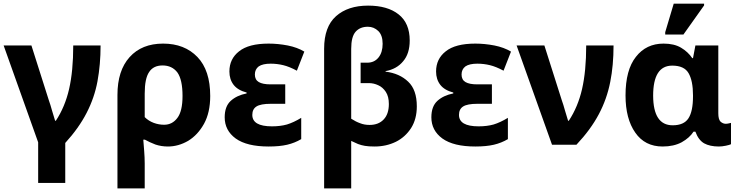

<svg xmlns="http://www.w3.org/2000/svg" viewBox="-20 -796 4072 1056"><path d="M189.9 210V-13.2L0 -545.9H152.8L249 -243.2Q256.8 -222.2 266.6 -186.5Q280.3 -140.6 283.2 -131.8H287.1Q337.4 -208 359.9 -305.7Q382.8 -404.8 382.8 -545.9H533.2Q533.2 -441.4 516.1 -348.6Q499.5 -258.8 456.5 -175.3Q413.6 -91.8 338.9 -9.8V210Z M626 240.2V-273.9Q626 -407.7 692.9 -481.9Q759.8 -556.2 877 -556.2Q995.1 -556.2 1065.9 -482.4Q1136.2 -409.2 1136.2 -268.1Q1136.2 -177.2 1102.1 -115.2Q1067.9 -53.7 1015.1 -21.5Q960.9 9.8 903.8 9.8Q867.2 9.8 835 -1Q802.2 -13.7 776.9 -27.8H768.1Q769 -18.6 772.9 33.2Q775.9 70.3 775.9 103V240.2ZM882.8 -109.9Q927.7 -109.9 955.6 -147.5Q983.9 -184.6 983.9 -268.1Q983.9 -357.9 955.6 -397.5Q926.3 -436 874 -436Q823.7 -436 800.3 -399.9Q775.9 -364.7 775.9 -280.8V-151.9Q796.9 -130.9 825.7 -120.1Q853.5 -109.9 882.8 -109.9Z M1457.5 9.8Q1337.9 9.8 1276.4 -34.2Q1215.8 -78.6 1215.8 -150.9Q1215.8 -210.9 1249 -241.2Q1282.2 -271.5 1336.4 -282.2V-287.1Q1288.1 -299.8 1265.1 -329.1Q1241.7 -359.4 1241.7 -402.8Q1241.7 -472.2 1294.9 -513.7Q1347.7 -556.2 1457.5 -556.2Q1508.8 -556.2 1562.5 -545.9Q1615.7 -535.2 1653.8 -512.2L1612.8 -407.2Q1570.8 -429.7 1538.1 -437.5Q1503.9 -445.8 1468.8 -445.8Q1424.8 -445.8 1402.8 -430.7Q1381.8 -414.6 1381.8 -386.2Q1381.8 -357.4 1403.3 -344.7Q1424.8 -332 1467.8 -332H1548.8V-225.1H1468.8Q1413.6 -225.1 1390.6 -210.4Q1367.7 -195.8 1367.7 -164.1Q1367.7 -101.1 1475.6 -101.1Q1521.5 -101.1 1558.1 -111.3Q1595.2 -122.6 1636.7 -147.9V-30.8Q1601.1 -9.8 1559.6 0Q1517.6 9.8 1457.5 9.8Z M1762.7 240.2V-527.8Q1762.7 -648.9 1828.1 -707Q1893.6 -765.1 2004.4 -765.1Q2111.8 -765.1 2172.4 -716.8Q2233.4 -668.9 2233.4 -573.2Q2233.4 -501 2197.3 -459Q2162.1 -416 2100.6 -404.8V-401.9Q2177.2 -392.6 2225.1 -346.7Q2272.5 -302.2 2272.5 -210.9Q2272.5 -141.6 2241.2 -91.8Q2208.5 -41.5 2157.2 -16.1Q2104 9.8 2040.5 9.8Q2007.3 9.8 1987.3 6.3Q1966.8 2.9 1949.2 -3.9Q1933.6 -10.3 1911.6 -21V240.2ZM2012.7 -108.9Q2062.5 -108.9 2090.8 -139.6Q2118.7 -169.4 2118.7 -224.1Q2118.7 -265.1 2102.1 -290.5Q2085 -316.4 2060.5 -327.1Q2035.6 -338.9 2008.8 -338.9H1963.4V-451.2H1999.5Q2039.1 -451.2 2062 -480Q2084.5 -508.3 2084.5 -555.2Q2084.5 -602.1 2060.5 -625.5Q2036.1 -648.9 2003.4 -648.9Q1960.4 -648.9 1936 -621.6Q1911.6 -594.2 1911.6 -526.9V-143.1Q1937 -126.5 1960.9 -118.2Q1983.9 -108.9 2012.7 -108.9Z M2594.2 9.8Q2474.6 9.8 2413.1 -34.2Q2352.5 -78.6 2352.5 -150.9Q2352.5 -210.9 2385.7 -241.2Q2418.9 -271.5 2473.1 -282.2V-287.1Q2424.8 -299.8 2401.9 -329.1Q2378.4 -359.4 2378.4 -402.8Q2378.4 -472.2 2431.6 -513.7Q2484.4 -556.2 2594.2 -556.2Q2645.5 -556.2 2699.2 -545.9Q2752.4 -535.2 2790.5 -512.2L2749.5 -407.2Q2707.5 -429.7 2674.8 -437.5Q2640.6 -445.8 2605.5 -445.8Q2561.5 -445.8 2539.6 -430.7Q2518.6 -414.6 2518.6 -386.2Q2518.6 -357.4 2540 -344.7Q2561.5 -332 2604.5 -332H2685.5V-225.1H2605.5Q2550.3 -225.1 2527.3 -210.4Q2504.4 -195.8 2504.4 -164.1Q2504.4 -101.1 2612.3 -101.1Q2658.2 -101.1 2694.8 -111.3Q2731.9 -122.6 2773.4 -147.9V-30.8Q2737.8 -9.8 2696.3 0Q2654.3 9.8 2594.2 9.8Z M3016.1 0 2821.3 -545.9H2974.1L3070.3 -243.2Q3078.1 -222.2 3087.9 -186.5Q3101.6 -140.6 3104.5 -131.8H3108.4Q3158.7 -208 3181.2 -305.7Q3204.1 -404.8 3204.1 -545.9H3354.5Q3354.5 -436.5 3336.4 -345.7Q3317.9 -251.5 3273.9 -168.5Q3229 -83.5 3150.4 0Z M3624.5 9.8Q3526.9 9.8 3474.1 -66.4Q3420.4 -142.6 3420.4 -271Q3420.4 -411.6 3477.5 -483.4Q3534.2 -556.2 3629.4 -556.2Q3688 -556.2 3725.6 -533.7Q3763.7 -511.2 3787.6 -476.1H3791.5L3804.7 -545.9H3930.7V-172.9Q3930.7 -139.2 3942.9 -127Q3956.1 -115.2 3971.7 -115.2Q3979.5 -115.2 3987.8 -117.2Q3995.6 -119.1 4000.5 -120.1V-2.9Q3993.7 1 3972.2 5.4Q3950.7 9.8 3933.6 9.8Q3884.3 9.8 3852.5 -7.8Q3821.3 -25.9 3804.7 -71.8H3794.4Q3772.9 -38.1 3729.5 -13.7Q3686 9.8 3624.5 9.8ZM3679.7 -106.9Q3741.7 -106.9 3766.6 -145.5Q3791.5 -184.1 3791.5 -266.1V-272Q3791.5 -351.6 3767.1 -393.6Q3743.2 -435.1 3677.2 -435.1Q3572.3 -435.1 3572.3 -270Q3572.8 -106.9 3679.7 -106.9ZM3638.7 -606V-619.1L3685.5 -775.9H3852.5V-766.1L3738.8 -606Z"/></svg>

Font: Droid Sans Thai
Style: Bold
Weight: 700
Designer: Steve Matteson
Foundry: Ascender Corporation
Version: Version 1.00